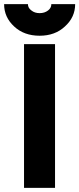

<svg xmlns="http://www.w3.org/2000/svg" viewBox="-50 -915 386 935"><path d="M67 0H218V-700H67ZM-30 -895Q-30 -831 19 -786Q67 -741 143 -741Q218 -741 266 -786Q316 -831 316 -895H200Q200 -876 184 -864Q167 -851 143 -851Q119 -851 103 -864Q86 -876 86 -895Z"/></svg>

Font: Unageo
Style: ExtraBold
Weight: 800
Designer: Richard Sepsi
Foundry: Richard Sepsi
Version: Version 2.000